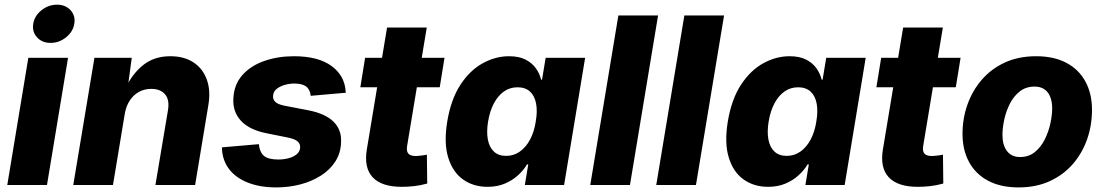

<svg xmlns="http://www.w3.org/2000/svg" viewBox="-20 -794 4739 824"><path d="M11.2 0 101.6 -545.9H272L181.6 0ZM197.3 -609.9Q160.6 -609.9 138.9 -633.8Q117.2 -657.7 122.6 -691.9Q128.4 -726.6 158.2 -750.2Q188 -773.9 224.6 -773.9Q261.2 -773.9 283 -750Q304.7 -726.1 298.8 -691.9Q293.5 -658.2 263.7 -634Q233.9 -609.9 197.3 -609.9Z M515.6 -306.2 464.8 0H294.4L385.3 -545.9H545.4L526.9 -408.2L517.6 -413.6Q548.3 -478.5 595.5 -515.6Q642.6 -552.7 710.9 -552.7Q770.5 -552.7 810.8 -525.9Q851.1 -499 867.9 -451.4Q884.8 -403.8 874 -341.8L817.4 0H647L700.7 -319.8Q708.5 -366.2 688.2 -389.4Q668 -412.6 629.4 -412.6Q599.6 -412.6 575.9 -399.4Q552.2 -386.2 536.6 -362.1Q521 -337.9 515.6 -306.2Z M1166 10.3Q1095.2 10.3 1043.2 -10.5Q991.2 -31.2 962.9 -68.6Q934.6 -106 932.6 -156.7Q932.6 -158.2 932.6 -159.4Q932.6 -160.6 932.6 -161.6L1090.8 -175.3Q1094.7 -140.1 1113.3 -124.8Q1131.8 -109.4 1174.8 -109.4Q1196.3 -109.4 1217.5 -114.7Q1238.8 -120.1 1252.9 -131.6Q1267.1 -143.1 1268.1 -161.1Q1269 -177.2 1256.6 -187.7Q1244.1 -198.2 1213.4 -204.1L1121.1 -222.7Q1049.8 -237.3 1014.4 -275.4Q979 -313.5 981.4 -368.7Q983.4 -429.7 1019.3 -470.7Q1055.2 -511.7 1113.8 -532.2Q1172.4 -552.7 1241.2 -552.7Q1344.7 -552.7 1401.9 -511.5Q1459 -470.2 1463.4 -402.3Q1463.4 -400.9 1463.6 -399.2Q1463.9 -397.5 1464.4 -396L1313.5 -382.8Q1310.5 -410.6 1293.5 -423.1Q1276.4 -435.5 1242.7 -435.5Q1222.7 -435.5 1202.1 -429.7Q1181.6 -423.8 1167.2 -412.4Q1152.8 -400.9 1151.9 -381.8Q1150.9 -367.7 1161.4 -356.9Q1171.9 -346.2 1201.2 -340.3L1302.7 -320.8Q1374.5 -307.1 1410.4 -272.7Q1446.3 -238.3 1443.8 -184.1Q1442.4 -137.2 1419.2 -101.1Q1396 -64.9 1356.7 -40Q1317.4 -15.1 1268.3 -2.4Q1219.2 10.3 1166 10.3Z M1887.7 -545.9 1867.2 -419.4H1526.4L1546.9 -545.9ZM1641.1 -675.8H1811.5L1727.1 -167Q1723.6 -145 1732.4 -134.8Q1741.2 -124.5 1764.2 -124.5Q1772.5 -124.5 1788.8 -126.5Q1805.2 -128.4 1812 -130.4L1813.5 -6.3Q1783.7 2 1756.3 4.9Q1729 7.8 1704.6 7.8Q1617.7 7.8 1579.6 -33Q1541.5 -73.7 1554.2 -151.9Z M2072.3 7.8Q2011.7 7.8 1967.3 -23.7Q1922.9 -55.2 1903.6 -117.7Q1884.3 -180.2 1899.4 -272.5Q1915.5 -368.7 1956.3 -430.7Q1997.1 -492.7 2052 -522.7Q2106.9 -552.7 2164.1 -552.7Q2207.5 -552.7 2235.8 -538.1Q2264.2 -523.4 2280.3 -500.2Q2296.4 -477.1 2302.2 -452.1H2306.2L2321.8 -545.9H2491.2L2400.9 0H2232.4L2247.1 -88.4H2241.7Q2227.1 -63.5 2202.9 -41.5Q2178.7 -19.5 2146.2 -5.9Q2113.8 7.8 2072.3 7.8ZM2152.3 -125Q2185.1 -125 2211.2 -143.6Q2237.3 -162.1 2254.9 -195.1Q2272.5 -228 2279.3 -272.5Q2287.1 -317.9 2280.5 -350.8Q2273.9 -383.8 2253.9 -401.6Q2233.9 -419.4 2201.2 -419.4Q2168 -419.4 2142.3 -401.1Q2116.7 -382.8 2099.4 -349.9Q2082 -316.9 2074.7 -272.5Q2067.4 -228.5 2073.7 -195.1Q2080.1 -161.6 2099.9 -143.3Q2119.6 -125 2152.3 -125Z M2804.2 -727.5 2683.6 0H2513.2L2633.8 -727.5Z M3087.4 -727.5 2966.8 0H2796.4L2917 -727.5Z M3276.4 7.8Q3215.8 7.8 3171.4 -23.7Q3127 -55.2 3107.7 -117.7Q3088.4 -180.2 3103.5 -272.5Q3119.6 -368.7 3160.4 -430.7Q3201.2 -492.7 3256.1 -522.7Q3311 -552.7 3368.2 -552.7Q3411.6 -552.7 3439.9 -538.1Q3468.3 -523.4 3484.4 -500.2Q3500.5 -477.1 3506.3 -452.1H3510.3L3525.9 -545.9H3695.3L3605 0H3436.5L3451.2 -88.4H3445.8Q3431.2 -63.5 3407 -41.5Q3382.8 -19.5 3350.3 -5.9Q3317.9 7.8 3276.4 7.8ZM3356.4 -125Q3389.2 -125 3415.3 -143.6Q3441.4 -162.1 3459 -195.1Q3476.6 -228 3483.4 -272.5Q3491.2 -317.9 3484.6 -350.8Q3478 -383.8 3458 -401.6Q3438 -419.4 3405.3 -419.4Q3372.1 -419.4 3346.4 -401.1Q3320.8 -382.8 3303.5 -349.9Q3286.1 -316.9 3278.8 -272.5Q3271.5 -228.5 3277.8 -195.1Q3284.2 -161.6 3304 -143.3Q3323.7 -125 3356.4 -125Z M4102.5 -545.9 4082 -419.4H3741.2L3761.7 -545.9ZM3856 -675.8H4026.4L3941.9 -167Q3938.5 -145 3947.3 -134.8Q3956.1 -124.5 3979 -124.5Q3987.3 -124.5 4003.7 -126.5Q4020 -128.4 4026.9 -130.4L4028.3 -6.3Q3998.5 2 3971.2 4.9Q3943.8 7.8 3919.4 7.8Q3832.5 7.8 3794.4 -33Q3756.3 -73.7 3769 -151.9Z M4351.6 10.3Q4274.4 10.3 4220.7 -18.3Q4167 -46.9 4138.9 -98.6Q4110.8 -150.4 4110.8 -219.7Q4110.8 -285.6 4132.1 -345.5Q4153.3 -405.3 4193.8 -452.1Q4234.4 -499 4293 -525.9Q4351.6 -552.7 4426.8 -552.7Q4503.4 -552.7 4556.9 -524.2Q4610.4 -495.6 4638.4 -443.8Q4666.5 -392.1 4666.5 -322.8Q4666.5 -256.8 4645.8 -197Q4625 -137.2 4584.5 -90.3Q4543.9 -43.5 4485.4 -16.6Q4426.8 10.3 4351.6 10.3ZM4357.9 -120.1Q4395 -120.1 4421.1 -141.4Q4447.3 -162.6 4463.6 -195.3Q4480 -228 4487.8 -263.9Q4495.6 -299.8 4495.6 -329.6Q4495.6 -358.4 4486.8 -379.4Q4478 -400.4 4461.4 -411.4Q4444.8 -422.4 4419.9 -422.4Q4382.8 -422.4 4356.4 -401.6Q4330.1 -380.9 4313.7 -348.4Q4297.4 -315.9 4289.8 -280.3Q4282.2 -244.6 4282.2 -214.8Q4282.2 -170.9 4301.8 -145.5Q4321.3 -120.1 4357.9 -120.1Z"/></svg>

Font: Inter ExtraBold
Style: Italic
Weight: 800
Italic angle: -9.3988°
Designer: Rasmus Andersson
Foundry: rsms
Version: Version 4.001;git-66647c0bb